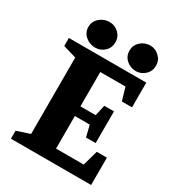

<svg xmlns="http://www.w3.org/2000/svg" viewBox="-190 -906 925 1016"><g transform="rotate(30 272.5 -398.0)"><path d="M35 0V-49L115 -75V-542L34 -566V-615H507V-464H445L422 -542H268V-332H361L376 -398H435V-204H376L359 -273H268V-74H437L463 -167H525V0ZM429 -640Q394 -640 369.5 -662Q345 -684 345 -718Q345 -751 369.5 -773.5Q394 -796 429 -796Q459 -796 483 -773.5Q507 -751 507 -718Q507 -684 483 -662Q459 -640 429 -640ZM179 -640Q145 -640 119.5 -662Q94 -684 94 -718Q94 -751 119.5 -773.5Q145 -796 179 -796Q212 -796 235.5 -773.5Q259 -751 259 -718Q259 -684 235.5 -662Q212 -640 179 -640Z"/></g></svg>

Font: Manuale ExtraBold
Style: Regular
Weight: 800
Version: Version 1.002